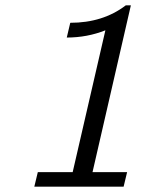

<svg xmlns="http://www.w3.org/2000/svg" viewBox="-20 -696 567 716"><path d="M229 -556 242 -611Q364 -611 449 -676H468L325 -54H454L441 0H108L121 -54H251L373 -583Q305 -556 229 -556Z"/></svg>

Font: Coval
Style: ExtraLight Italic
Weight: 200
Foundry: Context Ltd
Version: Version 001.000